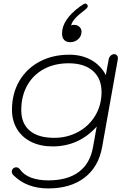

<svg xmlns="http://www.w3.org/2000/svg" viewBox="-20 -803 724 1074"><path d="M55 177Q46 168 46 157Q46 147 53 140Q60 133 71 133Q83 133 92 145Q113 175 153.5 190.5Q194 206 251 206Q357 206 420.5 159Q484 112 500 21L521 -95Q421 16 274 16Q206 16 154.5 -9.5Q103 -35 75 -81.5Q47 -128 47 -189Q47 -279 87.5 -349Q128 -419 201 -458Q274 -497 368 -497Q437 -497 490 -467.5Q543 -438 572 -383L588 -471Q590 -483 599 -491.5Q608 -500 618 -500Q629 -500 635 -492Q641 -484 639 -471L551 21Q531 131 452.5 191Q374 251 250 251Q129 251 55 177ZM548 -288Q548 -364 499.5 -406.5Q451 -449 364 -449Q285 -449 225 -416.5Q165 -384 132 -324.5Q99 -265 99 -187Q99 -112 146.5 -72Q194 -32 283 -32Q357 -32 418 -65.5Q479 -99 513.5 -157.5Q548 -216 548 -288ZM327 -616Q327 -693 428 -767Q450 -783 458 -783Q463 -783 468 -777Q471 -773 471 -768Q471 -760 453 -746Q385 -696 378 -661Q387 -664 395 -664Q412 -664 424 -653Q436 -642 436 -626Q436 -601 417.5 -584Q399 -567 372 -567Q351 -567 339 -579.5Q327 -592 327 -616Z"/></svg>

Font: Kodchasan ExtraLight
Style: Italic
Weight: 275
Italic angle: -10°
Version: Version 1.000; ttfautohint (v1.6)